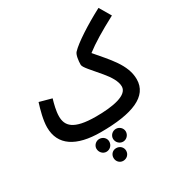

<svg xmlns="http://www.w3.org/2000/svg" viewBox="-220 -875 1230 1300"><g transform="rotate(-30 395.5 -225.5)"><path d="M332 21C579 21 721 -35 721 -169C721 -283 629 -374 544 -475C602 -520 680 -567 791 -626L738 -716C618 -653 503 -578 462 -534C447 -519 441 -474 441 -443C441 -421 485 -378 543 -308C579 -265 609 -218 609 -177C609 -108 487 -87 357 -87C179 -87 139 -140 139 -213C139 -256 153 -307 163 -341L68 -367C52 -317 32 -244 32 -189C32 -49 140 21 332 21ZM430 52C403 52 380 74 380 101C380 129 403 152 430 152C457 152 480 129 480 101C480 74 457 52 430 52ZM298 55C272 55 249 77 249 103C249 132 272 155 298 155C327 155 349 132 349 103C349 77 327 55 298 55ZM366 166C339 166 318 187 318 215C318 243 339 265 366 265C395 265 417 243 417 215C417 187 395 166 366 166Z"/></g></svg>

Font: Noto Sans Arabic UI XCn SmBd
Style: Regular
Weight: 600
Width: 2
Designer: Monotype Design Team, Nadine Chahine and Nizar Qandah
Foundry: Monotype Imaging Inc.
Version: Version 2.010